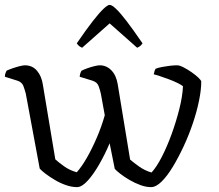

<svg xmlns="http://www.w3.org/2000/svg" viewBox="-20 -768 899 788"><path d="M296 0Q275 0 251.5 -8Q228 -16 206 -29Q184 -42 167.5 -54.5Q151 -67 143 -76L86 -383Q82 -399 76 -415Q70 -431 51 -437L0 -453Q0 -462 3 -469Q6 -476 7 -478Q18 -483 32.5 -488Q47 -493 61 -496.5Q75 -500 82 -500Q113 -500 132 -477.5Q151 -455 156 -420L207 -114Q220 -102 243 -85.5Q266 -69 295 -61Q315 -83 336.5 -120.5Q358 -158 377.5 -203.5Q397 -249 410 -295L394 -383Q391 -397 385 -414Q379 -431 359 -437L307 -453Q308 -463 310.5 -469.5Q313 -476 315 -478Q325 -483 339 -488Q353 -493 367.5 -496.5Q382 -500 389 -500Q417 -500 437 -479.5Q457 -459 463 -423L514 -113Q528 -101 551 -84.5Q574 -68 602 -60Q623 -83 644.5 -125Q666 -167 684.5 -218Q703 -269 716 -320.5Q729 -372 731 -414Q724 -420 707.5 -428Q691 -436 672 -443Q653 -450 636.5 -455.5Q620 -461 611 -463Q613 -472 614.5 -477Q616 -482 619 -486Q629 -490 644.5 -493Q660 -496 677 -498Q694 -500 707 -500Q717 -500 733.5 -491.5Q750 -483 766.5 -471.5Q783 -460 794.5 -449Q806 -438 806 -433Q806 -400 797 -355.5Q788 -311 771.5 -262Q755 -213 733.5 -167Q712 -121 689 -83Q666 -45 643 -22.5Q620 0 600 0Q579 0 556 -8.5Q533 -17 511.5 -29.5Q490 -42 474 -54.5Q458 -67 451 -75L430 -180Q411 -135 387.5 -94Q364 -53 340 -26.5Q316 0 296 0ZM317 -572Q306 -577 301.5 -582Q297 -587 295 -590Q334 -647 361 -681.5Q388 -716 405 -732Q422 -748 430 -748Q439 -748 456 -732Q473 -716 499.5 -681.5Q526 -647 565 -590Q563 -587 558.5 -582Q554 -577 543 -572L430 -672Z"/></svg>

Font: Texturina 12pt ExtraLight
Style: Regular
Weight: 250
Designer: Guillermo Torres Carreño
Foundry: Omnibus-Type
Version: Version 1.002